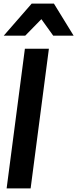

<svg xmlns="http://www.w3.org/2000/svg" viewBox="-20 -1052 431 1072"><path d="M387 -853ZM391 -853H277L211 -945L121 -853H1L157 -1032H281ZM151 0H17L119 -780H253Z"/></svg>

Font: Tanohe Sans SemiBold
Style: Italic
Weight: 600
Designer: Village Type and Design LLC & Cristiano Sobral
Foundry: Cooper Hewitt Smithsonian Design Museum
Version: Version 1.00;September 29, 2021;FontCreator 13.0.0.2655 64-b